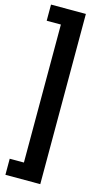

<svg xmlns="http://www.w3.org/2000/svg" viewBox="-146 -862 567 1065"><g transform="rotate(15 137.0 -330.0)"><path d="M5.9 -819.3H206.1V158.2H5.9V65.9H87.4V-726.6H5.9Z"/></g></svg>

Font: Roboto-o Medium
Style: Regular
Weight: 500
Designer: Google
Version: Version 2.134; 2016; ttfautohint (v1.6)